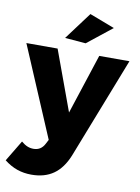

<svg xmlns="http://www.w3.org/2000/svg" viewBox="-115 -838 810 1108"><g transform="rotate(10 290.0 -284.0)"><path d="M148 202Q103 202 64 188.5Q25 175 -12 146L62 23Q81 39 98 46Q115 53 134 53Q178 53 199 12L212 -13L-12 -541H171L300 -189L415 -541H592L360 53Q329 129 277 165.5Q225 202 148 202ZM323 -770 470 -714 325 -599 203 -609Z"/></g></svg>

Font: Montserrat arm2
Style: Bold
Weight: 700
Designer: Julieta Ulanovsky
Foundry: Julieta Ulanovsky
Version: Version 6.000